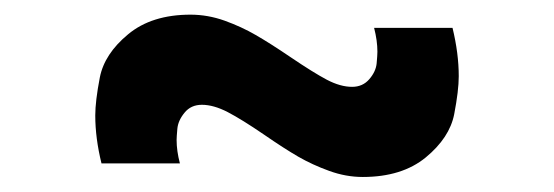

<svg xmlns="http://www.w3.org/2000/svg" viewBox="-20 -446 756 262"><path d="M475 -204.5Q452 -204.5 429.2 -212.8Q406.5 -221 387 -232.2Q367.5 -243.5 340 -262.5Q310 -283 290.8 -293Q271.5 -303 255.5 -303Q240.5 -303 231.8 -292.2Q223 -281.5 222 -270.2Q221 -259 221 -255Q221 -240 225.5 -223H118.5Q110 -257.5 110 -288.5Q110 -308 116.2 -340.2Q122.5 -372.5 154.8 -399.2Q187 -426 240 -426Q263.5 -426 286.5 -417.8Q309.5 -409.5 329 -398.2Q348.5 -387 376.5 -368Q407.5 -347 426 -337.2Q444.5 -327.5 460.5 -327.5Q475 -327.5 484 -338Q493 -348.5 494 -359.8Q495 -371 495 -375.5Q495 -390.5 490.5 -408H597.5Q606 -373 606 -342Q606 -322.5 599.8 -290.2Q593.5 -258 561 -231.2Q528.5 -204.5 475 -204.5Z"/></svg>

Font: Vela Sans Bd
Style: Bold
Weight: 700
Designer: Principal design: Mikhail Sharanda - project Manrope.
Design modification: Ravid Balaliev
Foundry: Mikhail Sharanda
Version: Version 1.001